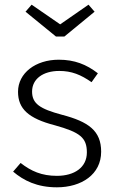

<svg xmlns="http://www.w3.org/2000/svg" viewBox="-20 -789 498 820"><path d="M358 -769 237 -685 115 -769 89 -739 219 -633H255L384 -739ZM231 -534C132 -534 57 -477 57 -397C57 -324 102 -283 214 -254C322 -224 351 -201 351 -138C351 -74 298 -38 223 -38C158 -38 113 -58 68 -93L36 -56C81 -18 138 11 223 11C328 11 412 -44 412 -141C412 -230 359 -269 244 -299C151 -324 117 -346 117 -398C117 -452 164 -486 233 -486C286 -486 325 -470 371 -438L398 -476C349 -514 298 -534 231 -534Z"/></svg>

Font: FiraGO Light
Style: Regular
Weight: 300
Designer: bBox Type
Foundry: bBox Type GmbH
Version: Version 1.001;PS 001.001;hotconv 1.0.88;makeotf.lib2.5.64775